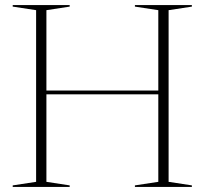

<svg xmlns="http://www.w3.org/2000/svg" viewBox="-20 -735 804 755"><path d="M162.5 -20 254 -6V0H30V-6L122 -20V-695L30 -709V-715H254V-709L162.5 -695V-379H602.5V-695L510.5 -709V-715H734.5V-709L643 -695V-20L734.5 -6V0H510.5V-6L602.5 -20V-364H162.5Z"/></svg>

Font: Newsreader Display ExtraLight
Style: Regular
Weight: 275
Designer: Hugues Gentile
Foundry: Production Type
Version: Version 1.002